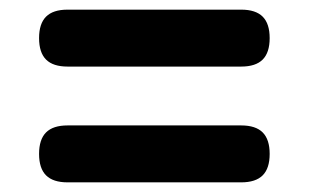

<svg xmlns="http://www.w3.org/2000/svg" viewBox="-20 -529 640 398"><path d="M120 -151Q90 -151 75.5 -165.5Q61 -180 61 -210Q61 -240 75.5 -254.5Q90 -269 120 -269H480Q510 -269 524.5 -254.5Q539 -240 539 -210Q539 -180 524.5 -165.5Q510 -151 480 -151ZM120 -391Q90 -391 75.5 -405.5Q61 -420 61 -450Q61 -480 75.5 -494.5Q90 -509 120 -509H480Q510 -509 524.5 -494.5Q539 -480 539 -450Q539 -420 524.5 -405.5Q510 -391 480 -391Z"/></svg>

Font: Maple Mono Normal NL
Style: Bold
Weight: 700
Monospace: yes
Designer: subframe7536
Version: Version 7.000